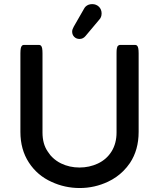

<svg xmlns="http://www.w3.org/2000/svg" viewBox="-20 -903 780 942"><path d="M334 -748Q334 -758.3 341.8 -772L391.6 -858.9Q395 -865.7 399.9 -870.6Q412.6 -882.8 432.6 -882.8Q452.1 -882.8 465.8 -869.6Q478.5 -856.4 478.5 -837.2Q478.5 -817.9 466.3 -805.7L399.4 -726.1Q387.7 -711.9 370.1 -711.9Q354.5 -711.9 344.2 -722.2Q334 -732.4 334 -748ZM80.1 -255.9V-641.6Q80.1 -656.7 82 -666Q84.5 -678.2 91.8 -681.6Q94.2 -682.6 96.7 -682.6H171.9Q177.2 -682.6 181.2 -678.7Q185.1 -674.8 186.8 -665.8Q188.5 -656.7 188.5 -641.6V-252.9Q188.5 -196.3 214.4 -159.2Q222.2 -147.5 227.1 -141.6Q231.9 -135.7 236.3 -131.8Q254.9 -113.3 279.8 -101.1Q321.3 -81.1 370.1 -81.1Q418 -81.1 460 -100.6Q503.4 -121.1 527.6 -160.4Q551.8 -199.7 551.8 -252.9V-641.6Q551.8 -656.7 553 -663.3Q554.2 -669.9 555.4 -673.1Q556.6 -676.3 559.1 -678.2Q563 -682.6 568.4 -682.6H643.6Q648.9 -682.6 652.8 -678.7Q656.7 -674.8 658.4 -665.8Q660.2 -656.7 660.2 -641.6V-255.9Q660.2 -167.5 617.7 -103.5Q603.5 -82.5 585 -64Q552.7 -31.7 510.3 -11.7Q444.3 19.5 371.1 19.5Q297.9 19.5 232.9 -10.7Q163.1 -42 121.6 -105.7Q80.1 -169.4 80.1 -255.9Z"/></svg>

Font: YuPearl-SemiBold
Style: SemiBold
Weight: 600
Designer: Max Yao
Foundry: Max-Everyday
Version: Version 1.011; ttfautohint (v1.8.3)